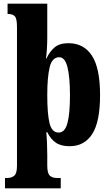

<svg xmlns="http://www.w3.org/2000/svg" viewBox="-20 -780 597 1040"><path d="M7 240V184H20Q43 184 57.5 171.5Q72 159 72 118V-633Q72 -680 60 -692Q48 -704 27 -704H21V-760H236V-574Q236 -548 234 -514.5Q232 -481 229 -464H232Q250 -502 276.5 -524Q303 -546 351 -546Q434 -546 478 -478.5Q522 -411 522 -265Q522 -120 479.5 -54Q437 12 357 12Q310 12 282 -7.5Q254 -27 236 -64H231Q233 -43 234.5 -10Q236 23 236 58V116Q236 159 250 171.5Q264 184 287 184H309V240ZM298 -62Q331 -62 345 -112Q359 -162 359 -264Q359 -362 345.5 -416Q332 -470 301 -470Q262 -470 249 -415.5Q236 -361 236 -266Q236 -162 248.5 -112Q261 -62 298 -62Z"/></svg>

Font: Noto Serif Armenian ExtraCondensed Black
Style: Regular
Weight: 900
Width: 2
Designer: Monotype Design Team
Foundry: Monotype Imaging Inc.
Version: Version 2.008; ttfautohint (v1.8.4.7-5d5b)